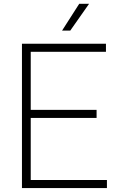

<svg xmlns="http://www.w3.org/2000/svg" viewBox="-20 -964 604 984"><path d="M92.5 0V-740H523V-698.5H137.5V-41.5H528V0ZM123.5 -359.5V-401H475V-359.5ZM298 -807 386 -944.5H436.5L340 -807Z"/></svg>

Font: Encode Sans SC ExtraLight
Style: Regular
Weight: 250
Designer: Multiple Designers
Foundry: Impallari Type
Version: Version 3.002